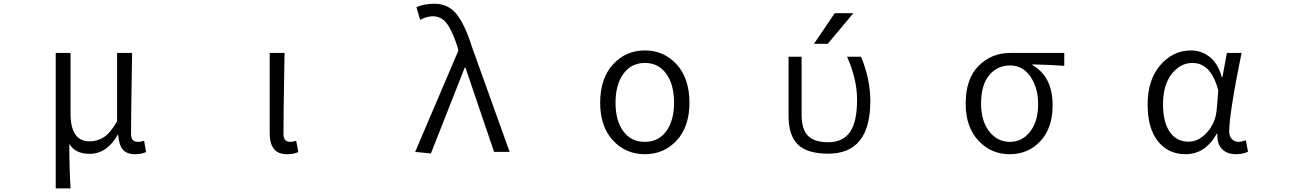

<svg xmlns="http://www.w3.org/2000/svg" viewBox="-20 -829 7040 1048"><path d="M284.2 199.2V-540H365.2V-207Q365.2 -57.6 469.7 -57.6Q511.7 -57.6 546.9 -80.1Q582 -102.5 619.1 -167V-540H701.2Q700.2 -489.3 698.7 -397Q697.3 -304.7 696.3 -231Q695.3 -157.2 695.3 -96.7Q695.3 -54.7 733.4 -54.7Q748 -54.7 766.6 -60.5L777.3 1Q752 12.7 716.8 12.7Q672.9 12.7 650.9 -12.2Q628.9 -37.1 625 -93.8H623Q563.5 10.7 468.8 10.7Q390.6 10.7 358.4 -43.9Q358.4 98.6 365.2 199.2Z M1547.9 12.7Q1498 12.7 1475.1 -16.1Q1452.1 -44.9 1452.1 -103.5V-540H1533.2Q1532.2 -489.3 1530.8 -397Q1529.3 -304.7 1528.3 -231Q1527.3 -157.2 1527.3 -96.7Q1527.3 -54.7 1564.5 -54.7Q1579.1 -54.7 1596.7 -60.5L1608.4 1Q1583 12.7 1547.9 12.7Z M2332 8.8 2246.1 0 2482.4 -553.7 2475.6 -578.1Q2448.2 -662.1 2418.5 -701.2Q2388.7 -740.2 2342.8 -740.2Q2310.5 -740.2 2273.4 -720.7L2252.9 -790Q2294.9 -808.6 2350.6 -808.6Q2425.8 -808.6 2471.2 -752.9Q2516.6 -697.3 2555.7 -574.2L2761.7 0H2676.8L2520.5 -460H2516.6Z M3255.9 -268.6Q3255.9 -400.4 3325.7 -477.1Q3395.5 -553.7 3500 -553.7Q3604.5 -553.7 3673.8 -477.1Q3743.2 -400.4 3743.2 -268.6Q3743.2 -137.7 3673.8 -62.5Q3604.5 12.7 3500 12.7Q3395.5 12.7 3325.7 -62.5Q3255.9 -137.7 3255.9 -268.6ZM3500 -54.7Q3574.2 -54.7 3616.7 -112.8Q3659.2 -170.9 3659.2 -268.6Q3659.2 -367.2 3616.7 -426.3Q3574.2 -485.4 3500 -485.4Q3425.8 -485.4 3382.8 -426.3Q3339.8 -367.2 3339.8 -268.6Q3339.8 -169.9 3382.3 -112.3Q3424.8 -54.7 3500 -54.7Z M4730.5 -277.3Q4730.5 9.8 4501 9.8Q4386.7 9.8 4335.4 -39.6Q4284.2 -88.9 4284.2 -197.3V-519.5H4355.5V-203.1Q4355.5 -123 4390.1 -87.9Q4424.8 -52.7 4501 -52.7Q4580.1 -52.7 4619.1 -107.9Q4658.2 -163.1 4658.2 -284.2Q4658.2 -397.5 4603.5 -519.5H4679.7Q4730.5 -397.5 4730.5 -277.3ZM4536.1 -756.8H4637.7L4498 -589.8H4422.9Z M5251 -263.7Q5251 -398.4 5321.3 -469.2Q5391.6 -540 5495.1 -540H5789.1V-469.7Q5710 -475.6 5615.2 -477.5V-473.6Q5725.6 -411.1 5725.6 -253.9Q5725.6 -130.9 5659.2 -59.1Q5592.8 12.7 5491.2 12.7Q5389.6 12.7 5320.3 -61.5Q5251 -135.7 5251 -263.7ZM5492.2 -54.7Q5559.6 -54.7 5603 -110.8Q5646.5 -167 5646.5 -260.7Q5646.5 -348.6 5605 -410.2Q5563.5 -471.7 5493.2 -471.7Q5422.9 -471.7 5378.9 -418Q5335 -364.3 5335 -263.7Q5335 -168.9 5379.4 -111.8Q5423.8 -54.7 5492.2 -54.7Z M6451.2 12.7Q6356.4 12.7 6300.3 -58.1Q6244.1 -128.9 6244.1 -258.8Q6244.1 -393.6 6313.5 -473.6Q6382.8 -553.7 6480.5 -553.7Q6537.1 -553.7 6582.5 -518.6Q6627.9 -483.4 6649.4 -407.2H6652.3L6676.8 -540H6756.8Q6689.5 -210 6689.5 -111.3Q6689.5 -85 6704.1 -69.8Q6718.8 -54.7 6742.2 -54.7Q6755.9 -54.7 6780.3 -63.5L6792 -1Q6764.6 12.7 6726.6 12.7Q6677.7 12.7 6649.9 -15.6Q6622.1 -43.9 6625 -98.6H6621.1Q6558.6 12.7 6451.2 12.7ZM6466.8 -55.7Q6523.4 -55.7 6569.3 -107.4Q6615.2 -159.2 6621.1 -230.5L6629.9 -334Q6591.8 -485.4 6488.3 -485.4Q6422.9 -485.4 6375.5 -425.3Q6328.1 -365.2 6328.1 -259.8Q6328.1 -163.1 6364.7 -109.4Q6401.4 -55.7 6466.8 -55.7Z"/></svg>

Font: Gen Shin Gothic Monospace Normal
Style: Regular
Weight: 350
Designer: [Source Han Sans]
Ryoko NISHIZUKA  (kana & ideographs); Paul D. Hunt (Latin, Greek & Cyrillic); Wenlong ZHANG  (bopomofo
Version: Version 1.002.20150607